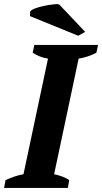

<svg xmlns="http://www.w3.org/2000/svg" viewBox="-34 -920 500 940"><path d="M298 0H-14L-7 -38Q40 -60 81 -67L201 -633Q181 -636 161.5 -643.5Q142 -651 126 -662L134 -700H446L438 -662Q418 -651 394.5 -643.5Q371 -636 351 -633L231 -67Q250 -63 270 -56Q290 -49 305 -38ZM383 -764 349 -745 113 -841V-861Q116 -870 134.5 -877.5Q153 -885 177 -890Q201 -896 223 -898Q233 -899 241 -900Q250 -900 256 -898Z"/></svg>

Font: PTSerif
Style: Bold Italic
Weight: 700
Italic angle: -12°
Designer: A.Korolkova, O.Umpeleva, V.Yefimov
Foundry: ParaType Ltd
Version: Version 1.000W OFL; ttfautohint (v1.2) -l 8 -r 50 -G 200 -x 